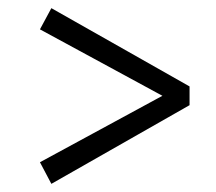

<svg xmlns="http://www.w3.org/2000/svg" viewBox="-20 -537 530 471"><path d="M445 -325V-279L106 -86L78 -139L395 -311V-293L78 -465L106 -517Z"/></svg>

Font: Lisu Bosa Medium
Style: Italic
Weight: 500
Italic angle: -19°
Designer: David Morse, Annie Olsen, Victor Gaultney, Frank Grießhammer (Latin)
Foundry: SIL International
Version: Version 2.000